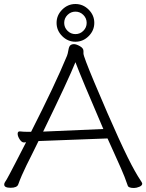

<svg xmlns="http://www.w3.org/2000/svg" viewBox="-20 -930 730 957"><path d="M648 7Q621 7 617 -4Q601 -51 583 -91Q565 -131 549 -167Q533 -203 516 -240L172 -227Q156 -193 139.5 -161Q123 -129 112 -106Q86 -53 71 -11Q65 6 33 6Q1 6 1 -10Q1 -17 5 -22.5Q9 -28 13.5 -36Q18 -44 28 -62.5Q38 -81 57 -118Q76 -155 110 -221L100 -220H99Q88 -220 78 -235.5Q68 -251 68 -263Q68 -275 78 -275H80Q98 -273 117 -273H135Q255 -509 314 -652Q318 -662 321 -680.5Q324 -699 331 -704.5Q338 -710 349 -710Q360 -710 378 -700Q396 -690 396 -676V-663Q396 -649 450 -520Q590 -187 652 -78Q669 -48 678 -35Q689 -19 689 -15Q689 -5 674.5 1Q660 7 648 7ZM195 -274 495 -287Q384 -545 356 -620Q322 -535 195 -274ZM356 -722Q318 -722 290 -750Q262 -778 262 -816Q262 -854 290 -882Q318 -910 356 -910Q394 -910 422 -882Q450 -854 450 -816Q450 -778 422 -750Q394 -722 356 -722ZM356 -760Q379 -760 395.5 -776.5Q412 -793 412 -816Q412 -839 395.5 -855.5Q379 -872 356 -872Q333 -872 316.5 -855.5Q300 -839 300 -816Q300 -793 316.5 -776.5Q333 -760 356 -760Z"/></svg>

Font: LXGW WenKai TC Light
Style: Regular
Weight: 300
Designer: LXGW / Fontworks Inc.
Foundry: LXGW / Fontworks Inc.
Version: Version 1.330